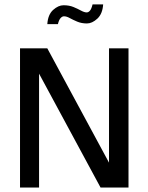

<svg xmlns="http://www.w3.org/2000/svg" viewBox="-20 -846 668 866"><path d="M559.6 0V-627.9H471.7V-112.3L193.4 -627.9H70.3V0H156.2V-513.7L433.6 0ZM445.3 -826.2Q442.4 -783.2 418.9 -761.7Q395.5 -740.2 372.1 -740.2Q347.7 -740.2 328.1 -748.5Q308.6 -756.8 294.4 -764.6Q280.3 -772.5 268.6 -772.5Q260.7 -772.5 253.4 -764.6Q246.1 -756.8 241.2 -737.3H193.4Q196.3 -780.3 219.7 -801.3Q243.2 -822.3 266.6 -822.3Q292 -822.3 311 -814.5Q330.1 -806.6 345.2 -798.3Q360.4 -790 371.1 -790Q378.9 -790 385.7 -797.9Q392.6 -805.7 397.5 -826.2Z"/></svg>

Font: Namkio Khamti
Style: Regular
Weight: 400
Designer: Debbi Hosken
Foundry: SIL International
Version: Version 3.917